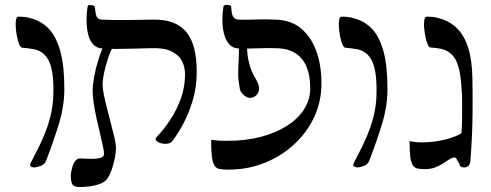

<svg xmlns="http://www.w3.org/2000/svg" viewBox="-20 -671 1977 773"><path d="M116 3Q111 3 104.5 -1Q98 -5 104 -16Q121 -48 137 -80.5Q153 -113 166 -147.5Q179 -182 187 -220.5Q195 -259 195 -303Q196 -391 174.5 -430Q153 -469 109 -474Q99 -476 89 -477Q79 -478 68 -479Q63 -480 57.5 -492.5Q52 -505 48.5 -523.5Q45 -542 43.5 -560.5Q42 -579 44.5 -591.5Q47 -604 54 -604Q65 -604 77 -603Q89 -602 109 -596Q150 -584 178.5 -553Q207 -522 223 -464Q239 -406 239 -313Q239 -246 218.5 -177Q198 -108 166 -25Q160 -9 144 -3Q128 3 116 3Z M673 -102Q667 -94 653.5 -92.5Q640 -91 627.5 -94.5Q615 -98 609 -105Q603 -112 612 -121Q639 -149 665 -188Q691 -227 708 -274Q725 -321 725 -372Q725 -400 713 -424.5Q701 -449 671 -464Q641 -479 588 -477Q545 -476 510.5 -475Q476 -474 447 -474Q418 -474 391 -476Q370 -477 356 -491.5Q342 -506 335.5 -530.5Q329 -555 328.5 -585Q328 -615 333 -646Q334 -650 341 -650.5Q348 -651 355 -649Q362 -647 362 -641Q364 -616 369 -604.5Q374 -593 390 -592Q414 -591 439 -590.5Q464 -590 501 -590.5Q538 -591 596 -592Q643 -593 676.5 -580Q710 -567 731 -541Q752 -515 762 -475Q772 -435 772 -381Q772 -320 756 -267Q740 -214 717.5 -172Q695 -130 673 -102ZM301 82Q276 82 270.5 69.5Q265 57 265 36Q265 31 267 19.5Q269 8 273 -4Q277 -16 284.5 -24.5Q292 -33 302 -33Q315 -33 331.5 -32Q348 -31 363.5 -32Q379 -33 389 -37.5Q399 -42 399 -52Q399 -60 394.5 -81.5Q390 -103 383 -132Q376 -161 369 -193Q362 -225 357.5 -254Q353 -283 353 -305Q353 -329 359 -362Q365 -395 376 -430.5Q387 -466 402 -496L441 -497Q424 -464 413.5 -431.5Q403 -399 398 -373Q393 -347 393 -331Q393 -314 398.5 -287.5Q404 -261 412 -230Q420 -199 428 -168.5Q436 -138 441.5 -113.5Q447 -89 447 -75Q447 -59 442.5 -35.5Q438 -12 430 11.5Q422 35 410 51Q401 62 383 69Q365 76 343 79Q321 82 301 82Z M974 -505Q974 -458 980 -429.5Q986 -401 994 -383.5Q1002 -366 1010.5 -352Q1019 -338 1023 -320Q1025 -303 1014 -290Q1003 -277 986 -277Q979 -277 970 -282Q961 -287 953.5 -296.5Q946 -306 945 -317Q939 -348 939 -371.5Q939 -395 940.5 -421Q942 -447 942 -483ZM898 12Q877 12 864 9.5Q851 7 843.5 -4.5Q836 -16 833 -40.5Q830 -65 830 -108Q844 -107 855 -105.5Q866 -104 895 -104Q969 -104 1030 -120Q1091 -136 1135.5 -164.5Q1180 -193 1204.5 -231.5Q1229 -270 1229 -316Q1229 -366 1214.5 -401.5Q1200 -437 1169 -457Q1138 -477 1086 -477Q1058 -478 1018 -476.5Q978 -475 939 -476Q917 -477 903.5 -492Q890 -507 883 -531Q876 -555 875.5 -585Q875 -615 880 -646Q881 -650 888.5 -651Q896 -652 903.5 -650Q911 -648 911 -642Q912 -617 917.5 -605.5Q923 -594 939 -592Q975 -591 1011 -592.5Q1047 -594 1090 -592Q1154 -590 1194.5 -554.5Q1235 -519 1255 -461Q1275 -403 1274 -332Q1274 -263 1245.5 -201Q1217 -139 1165.5 -91Q1114 -43 1046 -15.5Q978 12 898 12Z M1417 3Q1412 3 1405.5 -1Q1399 -5 1405 -16Q1422 -48 1438 -80.5Q1454 -113 1467 -147.5Q1480 -182 1488 -220.5Q1496 -259 1496 -303Q1497 -391 1475.5 -430Q1454 -469 1410 -474Q1400 -476 1390 -477Q1380 -478 1369 -479Q1364 -480 1358.5 -492.5Q1353 -505 1349.5 -523.5Q1346 -542 1344.5 -560.5Q1343 -579 1345.5 -591.5Q1348 -604 1355 -604Q1366 -604 1378 -603Q1390 -602 1410 -596Q1451 -584 1479.5 -553Q1508 -522 1524 -464Q1540 -406 1540 -313Q1540 -246 1519.5 -177Q1499 -108 1467 -25Q1461 -9 1445 -3Q1429 3 1417 3Z M1690 10Q1673 10 1661 7.5Q1649 5 1642 -5.5Q1635 -16 1632 -39Q1629 -62 1629 -103Q1643 -100 1652.5 -99Q1662 -98 1684 -98Q1713 -98 1747.5 -104Q1782 -110 1811.5 -121.5Q1841 -133 1855 -150L1835 -107Q1840 -150 1840.5 -192.5Q1841 -235 1840.5 -265.5Q1840 -296 1839 -303Q1835 -391 1815.5 -428.5Q1796 -466 1753 -475Q1743 -477 1733 -478Q1723 -479 1712 -480Q1707 -480 1701.5 -493Q1696 -506 1692.5 -524Q1689 -542 1687.5 -560.5Q1686 -579 1688.5 -591.5Q1691 -604 1698 -604Q1709 -604 1721 -603Q1733 -602 1753 -596Q1794 -584 1822.5 -554.5Q1851 -525 1866 -475.5Q1881 -426 1882 -352Q1883 -304 1882.5 -216Q1882 -128 1874 -26Q1873 -9 1865 -2.5Q1857 4 1846 3Q1841 3 1836 0Q1831 -3 1828 -14Q1821 -25 1818 -31.5Q1815 -38 1808 -37Q1799 -36 1787.5 -28.5Q1776 -21 1762 -12Q1748 -3 1730.5 3.5Q1713 10 1690 10Z"/></svg>

Font: Noto Rashi Hebrew
Style: Regular
Weight: 400
Version: Version 1.006